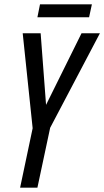

<svg xmlns="http://www.w3.org/2000/svg" viewBox="-20 -868 482 888"><path d="M153 -788H392L405 -848H165ZM73 0H153L212 -277L442 -714H357L193 -383L168 -714H85L131 -275Z"/></svg>

Font: Noto Sans ExtraCondensed
Style: Italic
Weight: 400
Width: 2
Italic angle: -12°
Designer: Monotype Design Team
Foundry: Monotype Imaging Inc.
Version: Version 2.013